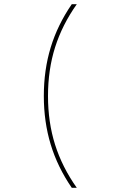

<svg xmlns="http://www.w3.org/2000/svg" viewBox="-20 -790 540 920"><path d="M324 110Q256 11 223 -97.5Q190 -206 190 -330Q190 -455 223 -563Q256 -671 324 -770H348Q278 -671 244 -563.5Q210 -456 210 -330Q210 -204 244 -96.5Q278 11 348 110Z"/></svg>

Font: M PLUS 1 Code Thin
Style: Regular
Weight: 250
Designer: Coji Morishita
Foundry: UNDERFOREST DESIGN
Version: Version 1.002